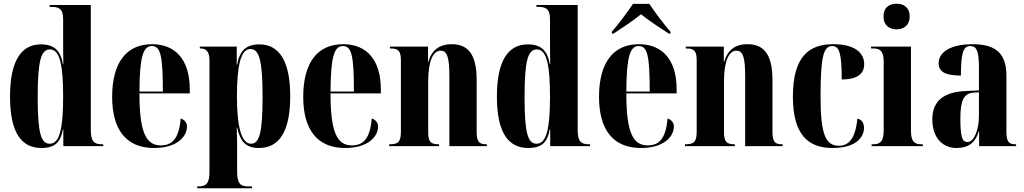

<svg xmlns="http://www.w3.org/2000/svg" viewBox="-20 -787 5515 1034"><path d="M203 10C280 10 307 -25 319 -91H321V0H536V-10H529C486 -10 469 -26 469 -88V-760H247V-750H255C293 -750 320 -743 320 -686V-583C320 -544 320 -502 321 -441H319C306 -516 271 -548 200 -548C96 -548 34 -462 34 -267C34 -73 95 10 203 10ZM248 -13C200 -13 183 -72 183 -264C183 -460 201 -521 249 -521C304 -521 320 -431 320 -265C320 -98 302 -13 248 -13Z M809 10C936 10 987 -53 987 -106C987 -128 972 -143 953 -149C944 -36 904 -4 846 -4C766 -4 731 -75 731 -284H1002V-306C1002 -464 926 -549 799 -549C663 -549 584 -453 584 -265C584 -91 658 10 809 10ZM857 -294H731C732 -486 752 -539 798 -539C845 -539 857 -486 857 -294Z M1042 227H1337V217H1317C1275 217 1257 201 1257 138V40C1257 -7 1257 -53 1255 -100H1257C1274 -27 1301 10 1375 10C1481 10 1543 -75 1543 -268C1543 -461 1482 -548 1377 -548C1306 -548 1271 -515 1257 -439H1255V-536H1056V-526H1059C1081 -526 1108 -519 1108 -464V138C1108 201 1091 217 1047 217H1042ZM1332 -13C1282 -13 1256 -99 1256 -266C1256 -431 1276 -523 1328 -523C1377 -523 1394 -459 1394 -266C1394 -76 1378 -13 1332 -13Z M1838 10C1965 10 2016 -53 2016 -106C2016 -128 2001 -143 1982 -149C1973 -36 1933 -4 1875 -4C1795 -4 1760 -75 1760 -284H2031V-306C2031 -464 1955 -549 1828 -549C1692 -549 1613 -453 1613 -265C1613 -91 1687 10 1838 10ZM1886 -294H1760C1761 -486 1781 -539 1827 -539C1874 -539 1886 -486 1886 -294Z M2076 0H2344V-10H2341C2299 -10 2286 -25 2286 -76V-350C2286 -459 2313 -514 2353 -514C2388 -514 2400 -479 2400 -376V0H2602V-10H2598C2558 -10 2547 -26 2547 -80V-357C2547 -492 2502 -549 2413 -549C2341 -549 2303 -512 2287 -454H2285V-536H2080V-526H2084C2126 -526 2139 -512 2139 -461V-79C2139 -25 2126 -10 2080 -10H2076Z M2825 10C2902 10 2929 -25 2941 -91H2943V0H3158V-10H3151C3108 -10 3091 -26 3091 -88V-760H2869V-750H2877C2915 -750 2942 -743 2942 -686V-583C2942 -544 2942 -502 2943 -441H2941C2928 -516 2893 -548 2822 -548C2718 -548 2656 -462 2656 -267C2656 -73 2717 10 2825 10ZM2870 -13C2822 -13 2805 -72 2805 -264C2805 -460 2823 -521 2871 -521C2926 -521 2942 -431 2942 -265C2942 -98 2924 -13 2870 -13Z M3275 -616V-606H3284C3324 -632 3388 -674 3432 -710C3477 -674 3542 -632 3582 -606H3591V-616C3557 -654 3507 -721 3477 -766H3389C3358 -721 3309 -654 3275 -616ZM3431 10C3558 10 3609 -53 3609 -106C3609 -128 3594 -143 3575 -149C3566 -36 3526 -4 3468 -4C3388 -4 3353 -75 3353 -284H3624V-306C3624 -464 3548 -549 3421 -549C3285 -549 3206 -453 3206 -265C3206 -91 3280 10 3431 10ZM3479 -294H3353C3354 -486 3374 -539 3420 -539C3467 -539 3479 -486 3479 -294Z M3669 0H3937V-10H3934C3892 -10 3879 -25 3879 -76V-350C3879 -459 3906 -514 3946 -514C3981 -514 3993 -479 3993 -376V0H4195V-10H4191C4151 -10 4140 -26 4140 -80V-357C4140 -492 4095 -549 4006 -549C3934 -549 3896 -512 3880 -454H3878V-536H3673V-526H3677C3719 -526 3732 -512 3732 -461V-79C3732 -25 3719 -10 3673 -10H3669Z M4463 10C4598 10 4633 -54 4633 -98C4633 -123 4622 -144 4597 -148C4587 -38 4549 -2 4498 -2C4425 -2 4399 -66 4399 -267C4399 -483 4415 -539 4462 -539C4499 -539 4513 -504 4513 -359C4617 -359 4634 -406 4634 -441C4634 -502 4585 -549 4467 -549C4337 -549 4250 -483 4250 -266C4250 -59 4335 10 4463 10Z M4808 -629C4847 -629 4879 -651 4879 -698C4879 -747 4847 -767 4808 -767C4769 -767 4738 -747 4738 -698C4738 -651 4769 -629 4808 -629ZM4674 0H4950V-10H4940C4906 -10 4886 -24 4886 -81V-536H4671V-526H4685C4718 -526 4739 -512 4739 -458V-83C4739 -25 4719 -10 4684 -10H4674Z M5131 10C5190 10 5232 -14 5251 -80H5253V0H5452V-10H5449C5411 -10 5400 -25 5400 -81V-379C5400 -504 5338 -549 5216 -549C5117 -549 5035 -516 5035 -446C5035 -399 5074 -380 5155 -380C5155 -501 5167 -539 5205 -539C5240 -539 5252 -511 5252 -422V-300L5184 -297C5061 -292 5001 -243 5001 -144C5001 -42 5059 10 5131 10ZM5190 -22C5163 -22 5152 -46 5152 -150C5152 -245 5170 -284 5222 -288L5252 -290V-164C5252 -88 5226 -22 5190 -22Z"/></svg>

Font: Noto Serif Display ExtraCondensed ExtraBold
Style: Regular
Weight: 800
Width: 2
Designer: Monotype Design Team
Foundry: Monotype Imaging Inc.
Version: Version 2.009